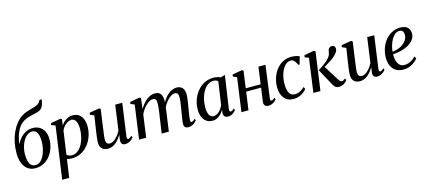

<svg xmlns="http://www.w3.org/2000/svg" viewBox="-73 -1594 5759 2579"><g transform="rotate(-15 2806.0 -304.0)"><path d="M554.5 -862 550.5 -836.5Q543 -796.5 530.5 -770Q518 -743.5 494.2 -727.5Q470.5 -711.5 427.5 -702.5Q418 -700.5 407.2 -698.2Q396.5 -696 384.5 -693Q359 -687 331.5 -679.2Q304 -671.5 277 -658.8Q250 -646 224.5 -624.5Q197.5 -603 174.2 -565.2Q151 -527.5 133.8 -474.8Q116.5 -422 107.5 -355Q130 -401.5 163.8 -439Q197.5 -476.5 241 -498.5Q284.5 -520.5 336.5 -520.5Q391.5 -520.5 432 -496Q472.5 -471.5 494.8 -426.8Q517 -382 517 -320.5Q517 -255.5 497.2 -196Q477.5 -136.5 440.5 -89.8Q403.5 -43 351.5 -16Q299.5 11 235 11Q187.5 11 151 -8.2Q114.5 -27.5 90 -61.8Q65.5 -96 52.8 -142.5Q40 -189 40 -244.5Q40 -324.5 55 -396.8Q70 -469 97.2 -530Q124.5 -591 161 -637.8Q197.5 -684.5 240 -714Q274 -737 308.5 -750Q343 -763 375.8 -771.5Q408.5 -780 436.5 -788.8Q464.5 -797.5 485.8 -811.8Q507 -826 519 -851L523.5 -862ZM317.5 -478Q280 -478 248.5 -454.2Q217 -430.5 194 -390.8Q171 -351 158.2 -302.2Q145.5 -253.5 145.5 -203.5Q146 -154 155.2 -114.5Q164.5 -75 187 -52.2Q209.5 -29.5 248 -29.5Q286 -29.5 315.8 -55.5Q345.5 -81.5 366.5 -123.8Q387.5 -166 398.2 -216.8Q409 -267.5 408.5 -317Q408.5 -397 385.5 -437.5Q362.5 -478 317.5 -478Z M541 253.5 643.5 -474 587.5 -494.5 592.5 -520 729.5 -544.5 748.5 -533 737 -447.5Q753 -475 777.5 -497.5Q802 -520 832.2 -533.2Q862.5 -546.5 896.5 -546.5Q949.5 -546.5 985 -522Q1020.5 -497.5 1038.2 -452.2Q1056 -407 1056 -346Q1056 -295.5 1042.5 -244.8Q1029 -194 1002.8 -148.2Q976.5 -102.5 938.5 -66.8Q900.5 -31 851.5 -10.5Q802.5 10 744 10Q726.5 10 708.8 7.2Q691 4.5 674.5 0.5L638.5 253.5ZM682.5 -57Q694.5 -44.5 711.8 -37.8Q729 -31 752 -31Q791.5 -31 823.2 -50.2Q855 -69.5 878.8 -102.5Q902.5 -135.5 918.2 -177Q934 -218.5 941.8 -263Q949.5 -307.5 949.5 -350Q949.5 -394.5 940 -426.2Q930.5 -458 912.2 -475Q894 -492 867 -492Q838.5 -492 811.2 -476Q784 -460 762.2 -434.8Q740.5 -409.5 729 -381Z M1244.5 10.5Q1212 10.5 1187 -1.8Q1162 -14 1147.5 -39.8Q1133 -65.5 1133 -107Q1133 -122 1135 -145Q1137 -168 1140.5 -194Q1144 -220 1147.5 -244Q1151 -268 1153.5 -285L1182 -470.5L1126 -494L1131 -521.5L1267.5 -544L1287 -532.5L1252 -284Q1250 -264.5 1246.8 -242.2Q1243.5 -220 1240.5 -197.5Q1237.5 -175 1235.5 -155.5Q1233.5 -136 1233.5 -122.5Q1233.5 -96 1239.8 -80.5Q1246 -65 1258.5 -58.5Q1271 -52 1289 -52Q1315.5 -52 1343.8 -71Q1372 -90 1397.8 -121.5Q1423.5 -153 1442 -190.5L1490 -537H1588L1524.5 -83.5Q1522 -65.5 1526.2 -56Q1530.5 -46.5 1540 -46.5Q1550 -46.5 1562.2 -53.8Q1574.5 -61 1590 -77L1601.5 -54Q1594.5 -43.5 1578 -28.2Q1561.5 -13 1538 -1.5Q1514.5 10 1486.5 10Q1453.5 10 1439.8 -7.5Q1426 -25 1427 -50Q1427 -53 1428 -62.5Q1429 -72 1431 -84.5Q1433 -97 1434.8 -109.8Q1436.5 -122.5 1437.5 -132L1436.5 -132.5Q1420.5 -104.5 1400.8 -78.8Q1381 -53 1357 -33Q1333 -13 1304.8 -1.2Q1276.5 10.5 1244.5 10.5Z M1847.5 -533 1829.5 -384.5Q1848 -417 1871.5 -446.2Q1895 -475.5 1922.5 -498Q1950 -520.5 1980.2 -533Q2010.5 -545.5 2041.5 -545.5Q2077 -545.5 2099.8 -531Q2122.5 -516.5 2133.8 -487.5Q2145 -458.5 2144.5 -414Q2144.5 -407.5 2143.5 -397.2Q2142.5 -387 2141 -374.5Q2139.5 -362 2137.5 -348.5L2124 -354.5Q2142.5 -397 2167 -432Q2191.5 -467 2220.2 -492.5Q2249 -518 2280.5 -531.8Q2312 -545.5 2344.5 -545.5Q2394.5 -545.5 2423.5 -514.5Q2452.5 -483.5 2452.5 -418Q2452.5 -398 2448.8 -368.2Q2445 -338.5 2439.5 -305.2Q2434 -272 2429 -240.5Q2424 -212 2419 -181.8Q2414 -151.5 2410.5 -124.2Q2407 -97 2406 -77.5Q2405.5 -61.5 2409 -54.2Q2412.5 -47 2421 -47Q2431 -47 2443 -53.8Q2455 -60.5 2471 -77L2482.5 -55Q2475 -44 2458.5 -28.8Q2442 -13.5 2418 -1.5Q2394 10.5 2363 10.5Q2342.5 10.5 2328.8 3.5Q2315 -3.5 2308.5 -17.2Q2302 -31 2302.5 -51Q2302.5 -68.5 2306.5 -97.5Q2310.5 -126.5 2316.2 -160.2Q2322 -194 2327 -226Q2332.5 -256.5 2337.8 -289.5Q2343 -322.5 2346.8 -353.2Q2350.5 -384 2350 -407.5Q2350 -446.5 2338.2 -461.8Q2326.5 -477 2299.5 -477Q2279 -477 2254.2 -463.2Q2229.5 -449.5 2204.5 -424.2Q2179.5 -399 2157.5 -364.5Q2135.5 -330 2119.5 -289L2139 -353.5Q2137.5 -334 2135 -312.2Q2132.5 -290.5 2129.5 -269Q2126.5 -247.5 2123.5 -227.5L2092 0H1992.5L2025 -224.5Q2030 -255.5 2034.8 -289Q2039.5 -322.5 2042.5 -353.2Q2045.5 -384 2045.5 -407Q2045.5 -447 2033.8 -462.2Q2022 -477.5 1993 -477.5Q1972.5 -477.5 1949 -464.5Q1925.5 -451.5 1901.5 -428.5Q1877.5 -405.5 1856.2 -376.2Q1835 -347 1820.5 -314.5L1776.5 0H1678L1743.5 -471L1689 -493L1694.5 -520L1828.5 -544.5Z M2949 -86Q2946 -63.5 2952 -55Q2958 -46.5 2968 -46.5Q2977.5 -46.5 2988.8 -53.2Q3000 -60 3014 -74.5L3026 -52Q3020.5 -43 3005 -28Q2989.5 -13 2966.2 -1.2Q2943 10.5 2914 10.5Q2883.5 10.5 2867 -7.2Q2850.5 -25 2853 -59L2859 -101Q2844 -73 2820.5 -47.5Q2797 -22 2766.2 -5.8Q2735.5 10.5 2699 10.5Q2649.5 10.5 2614.5 -14.2Q2579.5 -39 2561 -83.2Q2542.5 -127.5 2542.5 -186.5Q2542.5 -237 2555.8 -288.2Q2569 -339.5 2595.2 -385.5Q2621.5 -431.5 2659.8 -467.5Q2698 -503.5 2747.8 -524.5Q2797.5 -545.5 2858 -545.5Q2884 -545.5 2910.2 -539.2Q2936.5 -533 2957.5 -523.5L3016.5 -542.5ZM2909 -482Q2899 -492.5 2884 -498.8Q2869 -505 2849 -505Q2808.5 -505 2776.5 -486Q2744.5 -467 2720.2 -434.5Q2696 -402 2680 -360.8Q2664 -319.5 2656 -274.5Q2648 -229.5 2648 -186.5Q2648 -138 2658 -106.8Q2668 -75.5 2685.8 -60.2Q2703.5 -45 2726.5 -45Q2749 -45 2769.2 -54.8Q2789.5 -64.5 2807.5 -81.5Q2825.5 -98.5 2839.5 -120Q2853.5 -141.5 2862.5 -164.5Z M3518 -80.5Q3516 -62 3520.5 -54.2Q3525 -46.5 3532 -46.5Q3541 -46.5 3552.5 -52.5Q3564 -58.5 3579 -73.5L3590.5 -51Q3583.5 -40.5 3567.5 -26Q3551.5 -11.5 3528.5 -0.5Q3505.5 10.5 3476.5 10.5Q3457.5 10.5 3442.5 3.2Q3427.5 -4 3419.8 -19.5Q3412 -35 3415.5 -59.5L3442 -250.5H3234.5L3199.5 0H3101.5L3166.5 -470L3113.5 -492.5L3118.5 -519.5L3252 -544L3273 -531.5L3240.5 -295.5H3448L3480 -532H3578Z M3827 10Q3743 10 3696.8 -46.5Q3650.5 -103 3650 -200Q3650 -261.5 3668.8 -322.5Q3687.5 -383.5 3724.5 -434Q3761.5 -484.5 3815.5 -515Q3869.5 -545.5 3939 -545.5Q3966 -545.5 3997.8 -540Q4029.5 -534.5 4052 -523.5L4022 -416L4002.5 -419Q3990.5 -446 3977.8 -464Q3965 -482 3951.2 -490.8Q3937.5 -499.5 3921 -499.5Q3887.5 -499.5 3857.8 -477.8Q3828 -456 3805.5 -416.8Q3783 -377.5 3770 -324Q3757 -270.5 3757.5 -206.5Q3758 -156.5 3769.2 -120.8Q3780.5 -85 3802.8 -66Q3825 -47 3858.5 -47Q3886.5 -47 3910 -55.2Q3933.5 -63.5 3954.2 -77.8Q3975 -92 3994.5 -110.5L4010.5 -80.5Q3995.5 -61 3969.5 -39.8Q3943.5 -18.5 3907.8 -4.2Q3872 10 3827 10Z M4102 0 4167 -471.5 4112.5 -493 4117.5 -520.5 4252.5 -545 4274 -531.5 4200 0ZM4457 10.5Q4436.5 10.5 4421.2 3.5Q4406 -3.5 4394.8 -17Q4383.5 -30.5 4374 -49.5L4250.5 -276Q4286 -298.5 4315.5 -318.5Q4345 -338.5 4369.2 -359.5Q4393.5 -380.5 4413 -404.5Q4432 -427 4438.2 -449.2Q4444.5 -471.5 4446.5 -488.5Q4449 -507.5 4457.2 -519.8Q4465.5 -532 4477.8 -538Q4490 -544 4503.5 -544Q4526.5 -544 4537.5 -530.8Q4548.5 -517.5 4549 -498Q4549.5 -480.5 4541.5 -463.2Q4533.5 -446 4519 -429.5Q4503 -409.5 4476 -388Q4449 -366.5 4418.5 -347Q4388 -327.5 4359.2 -311Q4330.5 -294.5 4310 -284L4328 -315.5L4460.5 -101.5Q4473.5 -80.5 4486.8 -66.8Q4500 -53 4513 -53Q4523 -53 4535 -58.5Q4547 -64 4561 -78.5L4574.5 -54.5Q4565.5 -40 4548.8 -25Q4532 -10 4508.8 0.2Q4485.5 10.5 4457 10.5Z M4748.5 10.5Q4716 10.5 4691 -1.8Q4666 -14 4651.5 -39.8Q4637 -65.5 4637 -107Q4637 -122 4639 -145Q4641 -168 4644.5 -194Q4648 -220 4651.5 -244Q4655 -268 4657.5 -285L4686 -470.5L4630 -494L4635 -521.5L4771.5 -544L4791 -532.5L4756 -284Q4754 -264.5 4750.8 -242.2Q4747.5 -220 4744.5 -197.5Q4741.5 -175 4739.5 -155.5Q4737.5 -136 4737.5 -122.5Q4737.5 -96 4743.8 -80.5Q4750 -65 4762.5 -58.5Q4775 -52 4793 -52Q4819.5 -52 4847.8 -71Q4876 -90 4901.8 -121.5Q4927.5 -153 4946 -190.5L4994 -537H5092L5028.5 -83.5Q5026 -65.5 5030.2 -56Q5034.5 -46.5 5044 -46.5Q5054 -46.5 5066.2 -53.8Q5078.5 -61 5094 -77L5105.5 -54Q5098.5 -43.5 5082 -28.2Q5065.5 -13 5042 -1.5Q5018.5 10 4990.5 10Q4957.5 10 4943.8 -7.5Q4930 -25 4931 -50Q4931 -53 4932 -62.5Q4933 -72 4935 -84.5Q4937 -97 4938.8 -109.8Q4940.5 -122.5 4941.5 -132L4940.5 -132.5Q4924.5 -104.5 4904.8 -78.8Q4885 -53 4861 -33Q4837 -13 4808.8 -1.2Q4780.5 10.5 4748.5 10.5Z M5557 -91Q5542.5 -70.5 5513.2 -46.8Q5484 -23 5443.8 -6.2Q5403.5 10.5 5355 10.5Q5304.5 10.5 5268 -6.8Q5231.5 -24 5208.2 -54Q5185 -84 5174 -122.2Q5163 -160.5 5163.5 -202Q5164 -271.5 5185.8 -333.8Q5207.5 -396 5246.5 -443.8Q5285.5 -491.5 5338.2 -519Q5391 -546.5 5453 -546.5Q5498.5 -546.5 5528.5 -532Q5558.5 -517.5 5573.2 -492Q5588 -466.5 5588.5 -433.5Q5588.5 -390 5568 -356.5Q5547.5 -323 5513.2 -298.5Q5479 -274 5437.2 -258.2Q5395.5 -242.5 5352 -234.2Q5308.5 -226 5271 -225Q5269 -192 5274 -160Q5279 -128 5292 -102.2Q5305 -76.5 5327.5 -61.2Q5350 -46 5382.5 -46Q5413 -46 5440.5 -55.5Q5468 -65 5493 -82Q5518 -99 5539.5 -122ZM5433.5 -506Q5399 -506 5371.2 -484Q5343.5 -462 5322.8 -426Q5302 -390 5289.2 -346.8Q5276.5 -303.5 5272 -260Q5305 -262.5 5337 -272Q5369 -281.5 5396.8 -297.5Q5424.5 -313.5 5445.8 -334.8Q5467 -356 5479 -381.8Q5491 -407.5 5491 -436.5Q5490.5 -471 5475.8 -488.5Q5461 -506 5433.5 -506Z"/></g></svg>

Font: Merriweather 72pt
Style: Italic
Weight: 400
Italic angle: -7.8°
Version: Version 2.101